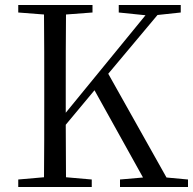

<svg xmlns="http://www.w3.org/2000/svg" viewBox="-20 -748 772 768"><path d="M573 0H732V-30L646 -38L413 -453L610 -688L703 -698V-728H455V-698L562 -687L243 -297V-391C243 -492 243 -592 244 -690L350 -698V-728H53V-698L156 -690C157 -591 157 -491 157 -391V-337C157 -236 157 -137 156 -39L53 -30V0H347V-30L244 -39L243 -249L358 -387L552 -38L460 -30V0Z"/></svg>

Font: NameLogos Serif 2
Style: Regular
Weight: 500
Version: Version 0.1